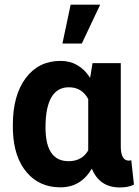

<svg xmlns="http://www.w3.org/2000/svg" viewBox="-20 -802 603 832"><path d="M250.5 -613.3H334.5L414.1 -781.7H286.1ZM380.9 -528.3 370.6 -464.8C338.9 -513.7 296.4 -538.1 242.7 -538.1C178.7 -538.1 128.4 -513.2 91.3 -463.4C54.2 -413.6 35.6 -345.7 35.6 -260.3L36.1 -230.5C39.6 -155.8 59.6 -97.2 96.2 -54.7C132.8 -11.7 181.6 9.8 241.7 9.8C300.8 9.8 346.2 -17.1 377.9 -71.3C399.9 -17.1 440.4 10.3 499.5 10.3C523.9 10.3 544.4 6.3 560.5 -2L548.8 -107.9C546.4 -106.4 542.5 -106 538.1 -106C516.1 -106 504.4 -125 503.4 -163.6V-528.3ZM177.2 -250C177.2 -369.6 213.9 -423.8 278.3 -423.8C316.4 -423.8 344.2 -406.7 362.3 -372.6V-150.4C344.2 -119.1 315.9 -103.5 277.3 -103.5C210.4 -103.5 177.2 -152.3 177.2 -250Z"/></svg>

Font: Roboto
Style: Bold
Weight: 700
Designer: Google
Version: Version 2.137; 2017